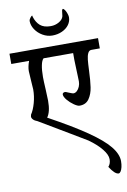

<svg xmlns="http://www.w3.org/2000/svg" viewBox="-119 -915 838 1270"><g transform="rotate(-10 300.0 -280.0)"><path d="M592.3 -617.2V-548.3H535.6Q520 -548.3 512 -531.2Q503.9 -514.2 501.2 -488.5Q498.5 -462.9 496.6 -416.5Q494.1 -349.1 487.5 -305.2Q481 -261.2 459.5 -229.7Q438 -198.2 395.5 -198.2Q381.8 -198.2 358.2 -214.6Q334.5 -231 316.2 -252.9Q297.9 -274.9 297.9 -291Q297.9 -296.9 303 -300.5Q308.1 -304.2 315.9 -304.2Q319.8 -304.2 337.4 -296.4Q346.7 -292.5 356.2 -289.1Q365.7 -285.6 369.6 -285.6Q381.8 -285.6 393.1 -295.9Q404.3 -306.2 411.1 -322.8Q418 -339.4 418 -357.4Q418 -367.2 417 -392.1Q416 -417 415.5 -432.6Q413.1 -480 413.1 -502V-548.3H214.4Q202.1 -537.1 195.6 -505.4Q189 -473.6 189 -426.8Q189 -401.9 192.4 -341.8Q195.3 -278.3 195.3 -267.1Q195.3 -191.4 169.4 -157.2H170.4Q327.6 -71.3 421.9 -6.3Q516.1 58.6 558.6 110.8Q601.1 163.1 601.1 210.4Q601.1 231.9 596.9 249.8Q592.8 267.6 585.9 277.8Q579.1 288.1 571.8 288.1Q546.4 288.1 511.7 233.4Q528.8 214.8 528.8 184.6Q528.8 154.8 497.8 116.2Q466.8 77.6 412.1 38.6Q364.7 10.7 302.7 -26.9Q182.1 -99.6 102.5 -146Q84.5 -152.3 75 -162.4Q65.4 -172.4 65.4 -182.6Q65.4 -184.6 66.7 -189Q67.9 -193.4 67.9 -195.3Q86.4 -222.7 98.9 -267.6Q111.3 -312.5 111.3 -357.4Q111.3 -367.7 107.4 -416.5Q103.5 -467.3 103.5 -481.9Q103.5 -510.7 117.2 -548.3H-2.4V-617.2ZM166.5 -807.6Q166.5 -815.4 175.3 -827.4Q184.1 -839.4 189.5 -839.4Q190.4 -839.4 190.7 -836.7Q190.9 -834 190.9 -832Q203.1 -792.5 228 -771Q252.9 -749.5 298.8 -749.5Q329.1 -749.5 354.5 -764.2Q379.9 -778.8 385.3 -800.8L390.1 -838.9Q391.6 -843.3 393.3 -845.7Q395 -848.1 396 -848.1Q402.3 -848.1 409.7 -837.2Q417 -826.2 422.1 -811.3Q427.2 -796.4 427.2 -787.1Q427.2 -759.3 410.4 -736.3Q393.6 -713.4 364 -700Q334.5 -686.5 298.8 -686.5Q265.1 -686.5 234.4 -704.1Q203.6 -721.7 185.1 -749.8Q166.5 -777.8 166.5 -807.6Z"/></g></svg>

Font: Dekko
Style: Regular
Weight: 400
Designer: Multiple
Foundry: Sorkin Type
Version: Version 2.001